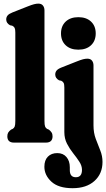

<svg xmlns="http://www.w3.org/2000/svg" viewBox="-20 -768 572 1034"><path d="M219.5 -712V-117Q219.5 -95 222.8 -86.8Q226 -78.5 233.5 -74L243 -70Q252.5 -62.5 257.8 -54.5Q263 -46.5 263 -34Q263 0 227 0H55.5Q19.5 0 19.5 -34Q19.5 -46.5 24.5 -54.5Q29.5 -62.5 39.5 -70L48.5 -74Q56 -78.5 59.2 -86.8Q62.5 -95 62.5 -117V-592.5Q62.5 -610.5 58.8 -617.8Q55 -625 46 -629.5L34 -632Q13.5 -643.5 13.5 -663Q13.5 -675.5 20.8 -684.5Q28 -693.5 47 -701L128 -733Q150.5 -742 163.2 -745.2Q176 -748.5 186.5 -748.5Q203 -748.5 211.2 -738.2Q219.5 -728 219.5 -712ZM402 -500.5Q359 -500.5 333.8 -524.2Q308.5 -548 308.5 -588Q308.5 -628 333.8 -651.8Q359 -675.5 402 -675.5Q445 -675.5 470.2 -651.8Q495.5 -628 495.5 -588Q495.5 -548 470.2 -524.2Q445 -500.5 402 -500.5ZM483.5 -93Q483.5 -52.5 495.8 -20Q508 12.5 520 42.2Q532 72 532 104Q532 167.5 488.8 206.5Q445.5 245.5 371 245.5Q295 245.5 257 210.5Q219 175.5 219 130Q219 94.5 238 75.5Q257 56.5 288.5 56.5Q320 56.5 338 77.8Q356 99 356 133V148.5Q356 186.5 388.5 186.5Q421.5 186.5 421.5 146.5Q421.5 124.5 407.2 102.8Q393 81 374 57.2Q355 33.5 340.8 5.8Q326.5 -22 326.5 -56.5V-296Q326.5 -314 322.8 -321.2Q319 -328.5 310 -333L298 -335.5Q277.5 -347 277.5 -366.5Q277.5 -379 284.8 -388Q292 -397 311 -404.5L392 -436.5Q414.5 -445.5 427.2 -448.8Q440 -452 450.5 -452Q467 -452 475.2 -441.8Q483.5 -431.5 483.5 -415.5Z"/></svg>

Font: Fraunces 144pt SuperSoft
Style: Bold
Weight: 700
Version: Version 1.000;[b76b70a41]